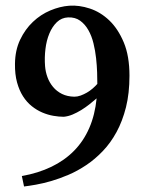

<svg xmlns="http://www.w3.org/2000/svg" viewBox="-20 -657 514 682"><path d="M33.2 -430.2Q33.7 -478.5 51.5 -515.9Q69.3 -553.2 96.9 -579.3Q124.5 -605.5 158.7 -619.9Q192.9 -634.3 226.1 -636.7Q261.2 -639.2 299.1 -626.7Q336.9 -614.3 368.2 -584.5Q399.4 -554.7 419.7 -506.3Q439.9 -458 439.9 -388.2Q439.9 -325.7 427.5 -276.1Q415 -226.6 394 -188Q373 -149.4 345.2 -120.4Q317.4 -91.3 286.4 -70.6Q255.4 -49.8 223.4 -36.1Q191.4 -22.5 161.9 -13.9Q132.3 -5.4 107.4 -1Q82.5 3.4 65.4 5.4L57.6 -31.7Q115.7 -42 162.4 -64.5Q209 -86.9 242.9 -121.3Q276.9 -155.8 297.1 -202.4Q317.4 -249 323.2 -307.6Q311.5 -297.4 297.6 -286.4Q283.7 -275.4 268.6 -266.1Q253.4 -256.8 237.8 -250.2Q222.2 -243.7 206.5 -242.2Q189.5 -242.2 169.7 -245.6Q149.9 -249 130.4 -257.3Q110.8 -265.6 93 -279.8Q75.2 -293.9 61.8 -314.9Q48.3 -335.9 40.5 -364.5Q32.7 -393.1 33.2 -430.2ZM325.7 -358.9Q325.7 -375.5 325 -399.7Q324.2 -423.8 321.3 -450.4Q318.4 -477.1 312 -503.2Q305.7 -529.3 293.9 -550Q282.2 -570.8 264.6 -583.5Q247.1 -596.2 221.7 -595.2Q198.7 -594.2 182.1 -578.4Q165.5 -562.5 155.3 -537.8Q145 -513.2 141.4 -482.7Q137.7 -452.1 140.1 -421.9Q141.6 -401.9 148.7 -382.6Q155.8 -363.3 168.7 -347.9Q181.6 -332.5 200.4 -323.2Q219.2 -314 244.1 -313.5Q254.9 -313.5 266.4 -317.6Q277.8 -321.8 288.8 -328.1Q299.8 -334.5 309.3 -342.8Q318.8 -351.1 325.7 -358.9Z"/></svg>

Font: VarendraSemibold
Style: Regular
Weight: 600
Designer: Jacob Thomas
Foundry: Bangla Type Foundry
Version: Version 1.008